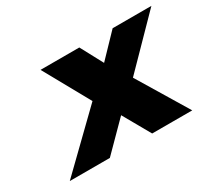

<svg xmlns="http://www.w3.org/2000/svg" viewBox="-103 -700 985 888"><g transform="rotate(-30 389.0 -256.5)"><path d="M699.5 0 537.5 -268 777.5 -513H570.5L456.2 -394L392.5 -513H185.5L321.5 -268L45.5 0H259.5L403.3 -145L485.5 0Z"/></g></svg>

Font: Hussar Nova
Style: 76
Weight: 700
Foundry: Cannot Into Space Fonts
Version: Version 0.99